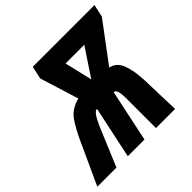

<svg xmlns="http://www.w3.org/2000/svg" viewBox="-236 -882 1051 1051"><g transform="rotate(-45 289.0 -357.0)"><path d="M297 -600H442L335 -439ZM91 0 185 -224Q219 -302 240 -302H243L179 0H308L372 -302H374Q398 -302 397 -225V0H545L538 -228Q535 -306 516 -356Q497 -406 450 -415L619 -641L635 -714H157L141 -640L211 -415Q148 -399 116 -354.5Q84 -310 47 -227L-57 0Z"/></g></svg>

Font: Noto Sans UI Condensed ExtraBold
Style: Italic
Weight: 800
Width: 3
Designer: Monotype Design Team
Foundry: Monotype Imaging Inc.
Version: 1.001